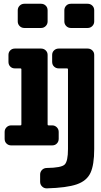

<svg xmlns="http://www.w3.org/2000/svg" viewBox="-20 -780 540 1030"><path d="M450.2 -759.8Q464.8 -759.8 475.1 -750Q485.4 -740.2 485.4 -724.6V-665Q485.4 -650.4 475.1 -640.1Q464.8 -629.9 450.2 -629.9H360.4Q345.7 -629.9 335.4 -640.1Q325.2 -650.4 325.2 -665V-724.6Q325.2 -739.3 335 -749.5Q344.7 -759.8 360.4 -759.8ZM450.2 -519.5Q464.8 -519.5 475.1 -509.8Q485.4 -500 485.4 -485.4V19.5Q485.4 104.5 465.3 147.5Q445.3 190.4 391.6 209Q337.9 227.5 230.5 230.5Q215.8 230.5 205.6 220.2Q195.3 210 195.3 195.3V156.2Q195.3 141.6 205.6 131.3Q215.8 121.1 231.4 121.1Q309.6 120.1 327.1 102.5Q344.7 85 344.7 19.5V-408.2Q344.7 -413.1 339.8 -413.1H294.9Q280.3 -413.1 270 -422.9Q259.8 -432.6 259.8 -448.2V-485.4Q259.8 -500 270 -509.8Q280.3 -519.5 294.9 -519.5ZM110.4 -759.8H200.2Q214.8 -759.8 225.1 -750Q235.4 -740.2 235.4 -724.6V-665Q235.4 -650.4 225.1 -640.1Q214.8 -629.9 200.2 -629.9H110.4Q95.7 -629.9 85.4 -640.1Q75.2 -650.4 75.2 -665V-724.6Q75.2 -739.3 85.4 -749.5Q95.7 -759.8 110.4 -759.8ZM294.9 -35.2Q294.9 -20.5 285.2 -10.3Q275.4 0 259.8 0H40Q25.4 0 15.1 -9.8Q4.9 -19.5 4.9 -35.2V-72.3Q4.9 -86.9 15.1 -97.2Q25.4 -107.4 40 -107.4H89.8Q94.7 -107.4 94.7 -112.3V-408.2Q94.7 -413.1 89.8 -413.1H59.6Q44.9 -413.1 35.2 -422.9Q25.4 -432.6 25.4 -448.2V-485.4Q25.4 -500 35.2 -509.8Q44.9 -519.5 59.6 -519.5H200.2Q214.8 -519.5 225.1 -509.8Q235.4 -500 235.4 -485.4V-112.3Q235.4 -107.4 240.2 -107.4H259.8Q274.4 -107.4 284.7 -97.2Q294.9 -86.9 294.9 -72.3Z"/></svg>

Font: Rounded-L Mgen+ 1m bold
Style: Bold
Weight: 700
Designer: [Source Han Sans]
Ryoko NISHIZUKA  (kana & ideographs); Paul D. Hunt (Latin, Greek & Cyrillic); Wenlong ZHANG  (bopomofo
Version: Version 1.059.20150602